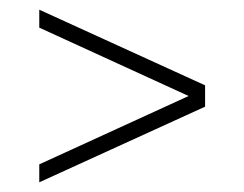

<svg xmlns="http://www.w3.org/2000/svg" viewBox="-20 -451 504 396"><path d="M61 -75V-112L369 -253L61 -394V-431L403 -275V-231Z"/></svg>

Font: Saira ExtraCondensed Thin
Style: Regular
Weight: 250
Width: 2
Designer: Hector Gatti with collaboration of the Omnibus-Type team
Foundry: Omnibus-Type
Version: Version 1.101